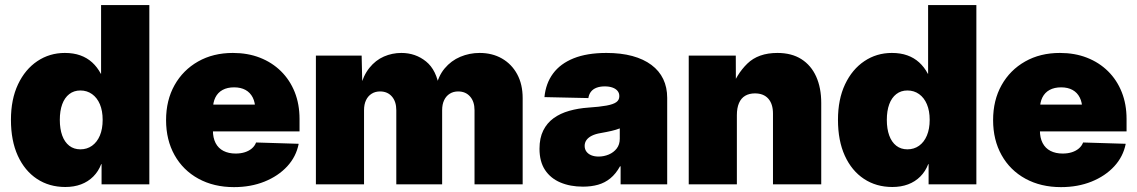

<svg xmlns="http://www.w3.org/2000/svg" viewBox="-20 -748 4613 779"><path d="M245.1 10.7Q179.7 10.7 129.9 -22.2Q80.1 -55.2 52.2 -116.2Q24.4 -177.2 24.4 -261.7Q24.4 -345.2 53.2 -406Q82 -466.8 131.6 -500Q181.2 -533.2 243.2 -533.2Q278.3 -533.2 305.7 -523.4Q333 -513.7 353.8 -494.9Q374.5 -476.1 389.2 -448.7H390.1V-727.5H585.9V0H392.1V-82H390.6Q379.4 -52.7 358.4 -31.7Q337.4 -10.7 308.8 0Q280.3 10.7 245.1 10.7ZM306.2 -142.1Q333 -142.1 353.5 -156.7Q374 -171.4 385.3 -198.2Q396.5 -225.1 396.5 -261.7Q396.5 -298.3 385.3 -325Q374 -351.6 353.5 -366.2Q333 -380.9 306.2 -380.9Q279.8 -380.9 261 -366.2Q242.2 -351.6 232.4 -325Q222.7 -298.3 222.7 -261.7Q222.7 -225.1 232.4 -198.2Q242.2 -171.4 261 -156.7Q279.8 -142.1 306.2 -142.1Z M929.2 11.2Q847.7 11.2 785.2 -22.9Q722.7 -57.1 688.2 -118.7Q653.8 -180.2 653.8 -260.7Q653.8 -341.3 688.2 -402.6Q722.7 -463.9 783.7 -498.5Q844.7 -533.2 924.8 -533.2Q985.4 -533.2 1034.7 -513.9Q1084 -494.6 1120.1 -459Q1156.2 -423.3 1175.8 -374.3Q1195.3 -325.2 1195.3 -265.1V-214.8H711.9V-323.7H1106L1015.6 -303.7Q1015.6 -332.5 1005.4 -352.5Q995.1 -372.6 976.1 -383.1Q957 -393.6 929.7 -393.6Q902.3 -393.6 883.1 -383.1Q863.8 -372.6 853.8 -352.5Q843.8 -332.5 843.8 -303.7V-219.2Q843.8 -189 854.7 -167.7Q865.7 -146.5 886.7 -135.7Q907.7 -125 936 -125Q957 -125 973.6 -130.4Q990.2 -135.7 1002 -145.8Q1013.7 -155.8 1019 -169.9L1191.9 -164.6Q1181.6 -112.3 1145.3 -73Q1108.9 -33.7 1053.2 -11.2Q997.6 11.2 929.2 11.2Z M1261.7 0V-522.5H1447.3L1450.2 -392.6H1441.4Q1453.6 -441.4 1478.8 -472.7Q1503.9 -503.9 1537.6 -518.6Q1571.3 -533.2 1608.4 -533.2Q1666 -533.2 1708.7 -498.5Q1751.5 -463.9 1762.7 -388.7H1747.6Q1757.3 -438.5 1783.9 -470.2Q1810.5 -502 1847.7 -517.6Q1884.8 -533.2 1925.8 -533.2Q1977.5 -533.2 2016.8 -510.5Q2056.2 -487.8 2078.4 -446.8Q2100.6 -405.8 2100.6 -350.1V0H1905.3V-300.8Q1905.3 -335.9 1887.2 -356.4Q1869.1 -377 1838.9 -377Q1819.3 -377 1804.7 -367.7Q1790 -358.4 1782 -341.6Q1773.9 -324.7 1773.9 -300.8V0H1587.9V-300.8Q1587.9 -335.9 1570.1 -356.4Q1552.2 -377 1522 -377Q1502.4 -377 1487.8 -367.7Q1473.1 -358.4 1465.1 -341.6Q1457 -324.7 1457 -300.8V0Z M2345.2 9.3Q2293.5 9.3 2253.7 -7.6Q2213.9 -24.4 2191.4 -58.3Q2168.9 -92.3 2168.9 -144.5Q2168.9 -188 2184.1 -218.5Q2199.2 -249 2226.3 -268.6Q2253.4 -288.1 2289.6 -298.3Q2325.7 -308.6 2367.7 -311.5Q2413.1 -314.5 2440.7 -319.6Q2468.3 -324.7 2480.5 -333.5Q2492.7 -342.3 2492.7 -356.9V-358.9Q2492.7 -370.6 2485.4 -379.4Q2478 -388.2 2464.8 -392.8Q2451.7 -397.5 2433.6 -397.5Q2414.6 -397.5 2400.4 -392.1Q2386.2 -386.7 2377.9 -376.2Q2369.6 -365.7 2367.2 -350.1L2189 -354Q2194.3 -409.7 2223.9 -449.7Q2253.4 -489.7 2307.6 -511.5Q2361.8 -533.2 2440.4 -533.2Q2499.5 -533.2 2545.4 -520.8Q2591.3 -508.3 2623 -484.6Q2654.8 -460.9 2670.9 -427.2Q2687 -393.6 2687 -351.1V0H2498V-73.2H2495.6Q2478.5 -42.5 2456.3 -24.4Q2434.1 -6.3 2406.5 1.5Q2378.9 9.3 2345.2 9.3ZM2408.7 -112.8Q2430.2 -112.8 2450 -121.1Q2469.7 -129.4 2482.2 -145.5Q2494.6 -161.6 2494.6 -185.1V-227.1Q2487.3 -224.1 2479 -221.7Q2470.7 -219.2 2461.4 -217Q2452.1 -214.8 2440.9 -212.6Q2429.7 -210.4 2416.5 -208Q2396 -204.6 2381.6 -197.5Q2367.2 -190.4 2359.6 -179.9Q2352.1 -169.4 2352.1 -156.2Q2352.1 -142.6 2359.4 -132.8Q2366.7 -123 2379.4 -117.9Q2392.1 -112.8 2408.7 -112.8Z M2969.7 -280.8V0H2774.4V-522.5H2965.3L2965.8 -380.9H2944.8Q2967.8 -446.8 3012.2 -490Q3056.6 -533.2 3134.3 -533.2Q3191.9 -533.2 3231.4 -508.1Q3271 -482.9 3291.5 -437.3Q3312 -391.6 3312 -330.1V0H3116.2V-287.1Q3116.2 -326.2 3097.2 -347.7Q3078.1 -369.1 3043 -369.1Q3020 -369.1 3003.4 -359.4Q2986.8 -349.6 2978.3 -329.8Q2969.7 -310.1 2969.7 -280.8Z M3600.6 10.7Q3535.2 10.7 3485.4 -22.2Q3435.5 -55.2 3407.7 -116.2Q3379.9 -177.2 3379.9 -261.7Q3379.9 -345.2 3408.7 -406Q3437.5 -466.8 3487.1 -500Q3536.6 -533.2 3598.6 -533.2Q3633.8 -533.2 3661.1 -523.4Q3688.5 -513.7 3709.2 -494.9Q3730 -476.1 3744.6 -448.7H3745.6V-727.5H3941.4V0H3747.6V-82H3746.1Q3734.9 -52.7 3713.9 -31.7Q3692.9 -10.7 3664.3 0Q3635.7 10.7 3600.6 10.7ZM3661.6 -142.1Q3688.5 -142.1 3709 -156.7Q3729.5 -171.4 3740.7 -198.2Q3752 -225.1 3752 -261.7Q3752 -298.3 3740.7 -325Q3729.5 -351.6 3709 -366.2Q3688.5 -380.9 3661.6 -380.9Q3635.3 -380.9 3616.5 -366.2Q3597.7 -351.6 3587.9 -325Q3578.1 -298.3 3578.1 -261.7Q3578.1 -225.1 3587.9 -198.2Q3597.7 -171.4 3616.5 -156.7Q3635.3 -142.1 3661.6 -142.1Z M4284.7 11.2Q4203.1 11.2 4140.6 -22.9Q4078.1 -57.1 4043.7 -118.7Q4009.3 -180.2 4009.3 -260.7Q4009.3 -341.3 4043.7 -402.6Q4078.1 -463.9 4139.2 -498.5Q4200.2 -533.2 4280.3 -533.2Q4340.8 -533.2 4390.1 -513.9Q4439.5 -494.6 4475.6 -459Q4511.7 -423.3 4531.2 -374.3Q4550.8 -325.2 4550.8 -265.1V-214.8H4067.4V-323.7H4461.4L4371.1 -303.7Q4371.1 -332.5 4360.8 -352.5Q4350.6 -372.6 4331.5 -383.1Q4312.5 -393.6 4285.2 -393.6Q4257.8 -393.6 4238.5 -383.1Q4219.2 -372.6 4209.2 -352.5Q4199.2 -332.5 4199.2 -303.7V-219.2Q4199.2 -189 4210.2 -167.7Q4221.2 -146.5 4242.2 -135.7Q4263.2 -125 4291.5 -125Q4312.5 -125 4329.1 -130.4Q4345.7 -135.7 4357.4 -145.8Q4369.1 -155.8 4374.5 -169.9L4547.4 -164.6Q4537.1 -112.3 4500.7 -73Q4464.4 -33.7 4408.7 -11.2Q4353 11.2 4284.7 11.2Z"/></svg>

Font: Inter 28pt Black
Style: Regular
Weight: 900
Designer: Rasmus Andersson
Foundry: rsms
Version: Version 4.001;git-66647c0bb